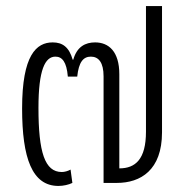

<svg xmlns="http://www.w3.org/2000/svg" viewBox="-20 -604 616 634"><path d="M173 10C189 10 207 6 219 0L213 -44C204 -39 193 -36 184 -36C128 -36 107 -101 107 -248C107 -374 129 -417 163 -417C185 -417 200 -400 204 -351H235C240 -399 255 -417 280 -417C306 -417 322 -397 322 -352V0H366C444 0 515 -42 515 -167V-584H462V-169C462 -78 427 -48 374 -48V-359C374 -434 339 -464 294 -464C262 -464 234 -450 222 -407H220C208 -449 186 -464 154 -464C100 -464 53 -422 53 -246C53 -82 86 10 173 10Z"/></svg>

Font: Noto Sans Thai UI Condensed Light
Style: Regular
Weight: 300
Width: 3
Designer: Monotype Design Team
Foundry: Monotype Imaging Inc.
Version: Version 1.901